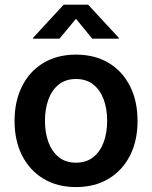

<svg xmlns="http://www.w3.org/2000/svg" viewBox="-20 -779 642 811"><path d="M300.8 11.2Q222.2 11.2 163.8 -23.9Q105.5 -59.1 73.5 -121.8Q41.5 -184.6 41.5 -268.1Q41.5 -352.1 73.5 -415.3Q105.5 -478.5 163.8 -513.4Q222.2 -548.3 300.8 -548.3Q380.4 -548.3 438.7 -513.4Q497.1 -478.5 529.1 -415.3Q561 -352.1 561 -268.1Q561 -184.6 529.1 -121.8Q497.1 -59.1 438.7 -23.9Q380.4 11.2 300.8 11.2ZM300.8 -91.8Q344.7 -91.8 374 -115.2Q403.3 -138.7 418 -178.5Q432.6 -218.3 432.6 -268.6Q432.6 -318.8 418 -358.9Q403.3 -398.9 374 -422.1Q344.7 -445.3 300.8 -445.3Q257.3 -445.3 228.3 -422.1Q199.2 -398.9 184.6 -358.9Q169.9 -318.8 169.9 -268.6Q169.9 -218.3 184.6 -178.5Q199.2 -138.7 228.3 -115.2Q257.3 -91.8 300.8 -91.8ZM231.4 -615.7H119.6V-619.1L249 -759.3H352.1L481.9 -619.1V-615.7H369.6L300.8 -699.7Z"/></svg>

Font: Inter 17pt SemiBold
Style: Regular
Weight: 600
Version: Version 4.001;git-66647c0bb